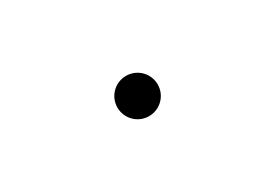

<svg xmlns="http://www.w3.org/2000/svg" viewBox="-3 -731 1006 702"><g transform="rotate(-30 500.0 -380.0)"><path d="M500 -465C453 -465 415 -427 415 -380C415 -333 453 -295 500 -295C547 -295 585 -333 585 -380C585 -427 547 -465 500 -465Z"/></g></svg>

Font: Noto Sans CJK HK Thin
Style: Regular
Weight: 100
Designer: Ryoko NISHIZUKA 西塚涼子 (kana, bopomofo & ideographs); Paul D. Hunt (Latin, Greek & Cyrillic); Sandoll Communications 산돌커뮤니
Foundry: Adobe
Version: Version 2.004;hotconv 1.0.118;makeotfexe 2.5.65603